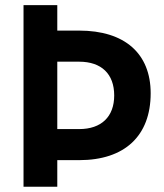

<svg xmlns="http://www.w3.org/2000/svg" viewBox="-20 -713 626 733"><path d="M69.8 0H198.7V-101.6H282.2C456.1 -101.6 555.2 -194.3 555.2 -356.9C555.2 -508.8 456.1 -596.2 282.2 -596.2H198.7V-693.4H69.8ZM198.7 -220.2V-477.5H282.2C367.2 -477.5 416 -430.7 416 -348.6C416 -267.6 367.2 -220.2 282.2 -220.2Z"/></svg>

Font: Cascadia Mono NF
Style: Bold
Weight: 700
Monospace: yes
Designer: Aaron Bell
Foundry: Saja Typeworks
Version: Version 2404.023